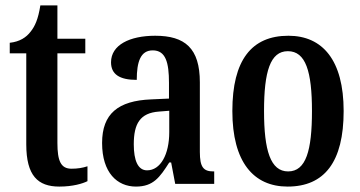

<svg xmlns="http://www.w3.org/2000/svg" viewBox="-20 -679 1328 709"><path d="M199 10C249 10 285 -1 303 -10V-65C285 -59 266 -56 244 -56C205 -56 192 -84 192 -151V-482H295V-536H192V-659H129C121 -608 109 -582 93 -562C77 -541 53 -525 16 -521V-482H77V-146C77 -30 120 10 199 10Z M482 10C546 10 570 -24 605 -79H612L627 0H771V-46H768C731 -46 718 -62 718 -118V-375C718 -501 663 -547 553 -547C459 -547 390 -513 390 -449C390 -405 421 -384 485 -384C485 -451 499 -493 544 -493C592 -493 604 -448 604 -373V-315L538 -312C416 -307 357 -259 357 -151C357 -41 413 10 482 10ZM523 -50C489 -50 474 -87 474 -146C474 -222 497 -262 567 -267L605 -270V-191C605 -109 573 -50 523 -50Z M1042 10C1178 10 1249 -81 1249 -269C1249 -457 1171 -547 1045 -547C909 -547 838 -457 838 -269C838 -81 916 10 1042 10ZM1044 -46C979 -46 955 -123 955 -269C955 -415 978 -490 1043 -490C1109 -490 1132 -415 1132 -269C1132 -123 1110 -46 1044 -46Z"/></svg>

Font: Noto Serif Lao ExtraCondensed SemiBold
Style: Regular
Weight: 600
Width: 2
Designer: Monotype Design Team
Foundry: Monotype Imaging Inc.
Version: Version 2.003